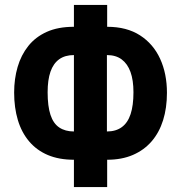

<svg xmlns="http://www.w3.org/2000/svg" viewBox="-20 -744 729 774"><path d="M412 -636Q491 -636 544.5 -601.5Q598 -567 625.5 -507Q653 -447 653 -370Q653 -309 637.5 -259.5Q622 -210 591.5 -174.5Q561 -139 516 -119.5Q471 -100 412 -100V10H278V-100Q218 -100 173 -119Q128 -138 97.5 -174Q67 -210 52 -260Q37 -310 37 -371Q37 -426 51 -474Q65 -522 94 -558.5Q123 -595 168.5 -615.5Q214 -636 278 -636V-724H412ZM278 -522Q242 -522 218.5 -505Q195 -488 183.5 -455Q172 -422 172 -372Q172 -316 183.5 -281Q195 -246 219 -230Q243 -214 278 -214ZM411 -214Q447 -214 471 -231.5Q495 -249 506.5 -284Q518 -319 518 -372Q518 -421 506 -454Q494 -487 470.5 -504.5Q447 -522 411 -522Z"/></svg>

Font: Noto Sans Display ExtraCondensed
Style: Bold
Weight: 700
Width: 2
Designer: Monotype Design Team
Foundry: Monotype Imaging Inc.
Version: Version 2.003